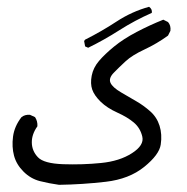

<svg xmlns="http://www.w3.org/2000/svg" viewBox="-20 -380 540 554"><path d="M150.4 153.3Q122.1 149.4 95.2 142.6Q68.4 135.7 47.9 115.2Q27.3 94.7 20.5 69.3Q13.7 43.9 17.6 14.2Q21.5 -15.6 42 -42Q51.8 -49.8 66.4 -48.8L81.1 -42Q88.9 -30.3 87.9 -15.6Q71.3 7.8 71.8 31.7Q72.3 55.7 89.4 73.7Q106.4 91.8 162.1 93.8Q217.8 95.7 271.5 90.3Q325.2 85 360.8 62Q396.5 39.1 390.6 14.2Q384.8 -10.7 366.2 -26.4Q347.7 -42 318.4 -55.2Q289.1 -68.4 270.5 -86.4Q252 -104.5 246.1 -121.6Q240.2 -138.7 244.6 -161.6Q249 -184.6 265.6 -204.1Q282.2 -223.6 309.1 -245.6Q335.9 -267.6 374 -287.6Q412.1 -307.6 451.2 -323.2L464.8 -316.4Q473.6 -306.6 471.7 -291L464.8 -277.3Q432.6 -253.9 397 -237.3Q361.3 -220.7 342.3 -203.1Q323.2 -185.5 308.1 -169.9Q293 -154.3 298.8 -141.1Q304.7 -127.9 329.6 -113.3Q354.5 -98.6 374 -87.4Q393.6 -76.2 413.1 -59.1Q432.6 -42 440.4 -17.1Q448.2 7.8 443.8 37.1Q439.5 66.4 396 101.6Q352.5 136.7 285.2 144.5Q217.8 152.3 150.4 153.3ZM234.4 -242.2 225.6 -246.1 222.7 -261.7 225.6 -265.6Q272.5 -289.1 316.4 -317.9Q360.4 -346.7 410.2 -360.4Q419.9 -353.5 418 -342.8Q369.1 -321.3 324.7 -293Q280.3 -264.6 234.4 -242.2Z"/></svg>

Font: NaikaiFont
Style: Regular
Weight: 400
Version: Version 1.67